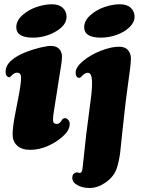

<svg xmlns="http://www.w3.org/2000/svg" viewBox="-20 -706 674 921"><path d="M58.1 -575.2Q58.1 -606.9 87.6 -633.3Q117.2 -659.7 156 -672.6Q194.8 -685.5 229 -685.5Q262.7 -685.5 281 -668.5Q299.3 -651.4 299.3 -625.5Q299.3 -585.4 248.3 -555.4Q197.3 -525.4 138.2 -525.4Q58.1 -525.4 58.1 -575.2ZM383.8 -575.2Q383.8 -606.9 413.6 -633.3Q443.4 -659.7 482.2 -672.6Q521 -685.5 555.2 -685.5Q588.9 -685.5 607.2 -668.5Q625.5 -651.4 625.5 -625.5Q625.5 -599.1 601.1 -575.4Q576.7 -551.8 539.3 -538.6Q502 -525.4 463.9 -525.4Q383.8 -525.4 383.8 -575.2ZM64 -217.3Q81.1 -301.3 81.1 -333Q81.1 -352.5 69.8 -356Q61.5 -358.9 51.8 -355.5Q42.5 -351.6 36.6 -344.7Q28.3 -336.4 27.3 -335.9Q23.9 -334 18.6 -336.9Q6.8 -342.3 6.8 -360.4Q6.8 -392.1 34.7 -416.3Q62.5 -440.4 106.4 -457Q138.7 -469.7 173.1 -477.8Q207.5 -485.8 223.6 -485.8Q249.5 -485.8 263.4 -471.7Q277.3 -457.5 277.3 -434.1Q277.3 -424.3 275.9 -411.4Q274.4 -398.4 272 -384.3Q269.5 -370.1 263.7 -333Q257.8 -295.9 252 -257.8Q249.5 -241.2 244.4 -210.4Q239.3 -179.7 236.8 -161.4Q234.4 -143.1 234.4 -129.9Q234.4 -111.3 252.4 -111.3Q266.6 -111.3 277.3 -131.3Q283.2 -139.2 291 -139.2Q300.3 -139.2 307.4 -130.9Q314.5 -122.6 314.5 -112.8Q314.5 -89.4 298.3 -69.3Q282.2 -49.3 249.5 -27.3Q187.5 12.7 124.5 12.7Q84 12.7 62.3 -7.6Q40.5 -27.8 40.5 -60.1Q40.5 -78.6 43.5 -102.1Q46.4 -125.5 50.3 -146Q54.2 -166.5 64 -217.3ZM414.1 -219.2Q422.9 -280.8 421.4 -317.1Q419.9 -353.5 404.8 -356.4Q388.7 -359.4 370.6 -338.9Q364.7 -330.6 354.5 -333Q342.8 -338.4 342.8 -357.4Q342.8 -383.8 378.7 -413.6Q414.6 -443.4 463.9 -462.6Q513.2 -481.9 551.8 -481.9Q579.1 -481.9 593.5 -466.3Q607.9 -450.7 607.9 -424.8Q607.9 -406.7 603.5 -372.3Q599.1 -337.9 592.5 -291Q585.9 -244.1 582.5 -214.4L566.4 -69.3Q564.9 -57.1 561.5 -22.2Q558.1 12.7 556.2 28.3Q554.2 43.9 549.3 67.1Q544.4 90.3 538.1 106.9Q523.4 144 485.8 169.9Q448.2 195.8 409.7 195.8Q376 195.8 351.3 182.1Q326.7 168.5 326.7 147Q326.7 128.4 340.8 123Q347.7 119.6 354.5 121.6Q355 121.6 357.4 122.6Q359.9 123.5 361.1 123.5Q362.3 123.5 364.7 123Q367.2 122.6 369.6 120.6Q374 116.7 376 101.1Q391.1 -38.6 393.1 -56.6Z"/></svg>

Font: Cooper* ExtraBold
Style: Italic
Weight: 800
Italic angle: -7°
Designer: Owen Earl
Foundry: indestructible type*
Version: Version 0.001